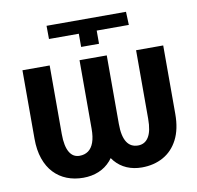

<svg xmlns="http://www.w3.org/2000/svg" viewBox="-80 -794 911 888"><g transform="rotate(-10 375.5 -350.0)"><path d="M335.9 -649.4H195.8L195.3 -711.4H568.4L570.8 -649.4H419.9V-587.4H335.9ZM317.9 -528.3H421.4V-206.5Q421.4 -153.3 408.2 -112.5Q395 -71.8 371.1 -44.4Q347.2 -17.1 314.2 -3.4Q281.2 10.3 241.7 10.3Q199.7 10.3 164.8 -3.4Q129.9 -17.1 104 -44.4Q78.1 -71.8 64 -112.5Q49.8 -153.3 49.8 -206.5V-528.3H177.7V-206.5Q177.7 -177.2 182.1 -155.8Q186.5 -134.3 194.8 -120.4Q203.1 -106.4 214.8 -99.6Q226.6 -92.8 241.7 -92.8Q265.6 -92.8 282.7 -105Q299.8 -117.2 308.8 -142.3Q317.9 -167.5 317.9 -206.5ZM583.5 -528.3H710.9V-206.5Q710.9 -135.3 686 -86.9Q661.1 -38.6 617.2 -14.2Q573.2 10.3 516.6 10.3Q478 10.3 446 -3.4Q414.1 -17.1 390.9 -44.4Q367.7 -71.8 355.2 -112.5Q342.8 -153.3 342.8 -206.5V-528.3H445.8V-206.5Q445.8 -177.2 450.4 -155.8Q455.1 -134.3 464.1 -120.4Q473.1 -106.4 486.3 -99.6Q499.5 -92.8 516.6 -92.8Q532.2 -92.8 544.7 -99.6Q557.1 -106.4 565.9 -120.4Q574.7 -134.3 579.1 -155.8Q583.5 -177.2 583.5 -206.5Z"/></g></svg>

Font: Roboto SemiCondensed SemiBold
Style: Regular
Weight: 600
Width: 4
Designer: Christian Robertson
Foundry: Google
Version: Version 3.009; 2024